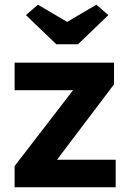

<svg xmlns="http://www.w3.org/2000/svg" viewBox="-20 -795 569 815"><path d="M42 0V-90L290 -412H42V-529H464V-437L222 -117H471V0ZM219 -607 90 -731 141 -775 265 -702 389 -775 440 -731 311 -607Z"/></svg>

Font: Our Lexend SemiBold
Style: Regular
Weight: 600
Designer: Bonnie Shaver-Troup, Thomas Jockin
Foundry: Lexend
Version: Version 1.007